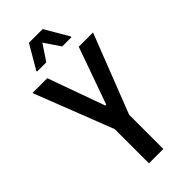

<svg xmlns="http://www.w3.org/2000/svg" viewBox="-276 -943 1000 1000"><g transform="rotate(-45 224.0 -443.0)"><path d="M171 0V-252L1 -688H110L223 -374H230L342 -688H447L277 -252V0ZM97 -750V-756L173 -886H274L350 -756V-750H282L223 -837L165 -750Z"/></g></svg>

Font: Saira Condensed SemiBold
Style: Regular
Weight: 600
Width: 3
Designer: Hector Gatti with collaboration of the Omnibus-Type team
Foundry: Omnibus-Type
Version: Version 1.100